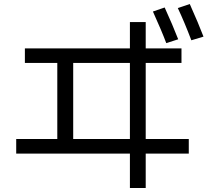

<svg xmlns="http://www.w3.org/2000/svg" viewBox="-20 -869 1040 949"><path d="M735.8 -812 793.9 -832Q834 -744.1 860.8 -674.8L801.8 -655.8Q779.8 -714.8 735.8 -812ZM858.9 -829.1 918 -849.1Q961.9 -751 985.8 -688L925.8 -669.9Q891.1 -761.2 858.9 -829.1ZM103 -629.9H622.1V-759.8H700.2V-629.9H877V-558.1H700.2V-182.1H913.1V-109.9H700.2V60.1H622.1V-109.9H60.1V-182.1H263.2V-558.1H103ZM341.8 -182.1H622.1V-558.1H341.8Z"/></svg>

Font: WebKoruri
Style: Regular
Weight: 400
Foundry: lindwurm / mohemohe
Version: Version 1.00